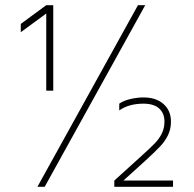

<svg xmlns="http://www.w3.org/2000/svg" viewBox="-20 -719 746 739"><path d="M158 -667 60 -595V-627L158 -699H185V-370H158ZM511 -699H539L152 0H124ZM420 -24 517 -112Q557 -148 575 -166.5Q593 -185 603 -205.5Q613 -226 613 -251Q613 -283 592.5 -301.5Q572 -320 532 -320Q476 -320 439 -294V-320Q456 -332 482.5 -338Q509 -344 532 -344Q581 -344 609.5 -318.5Q638 -293 638 -251Q638 -222 626.5 -198.5Q615 -175 596 -155Q577 -135 540 -101L455 -24H646V0H420Z"/></svg>

Font: Prompt Thin
Style: Regular
Weight: 250
Designer: Katatrad Team
Foundry: CadsonDemak
Version: Version 1.001